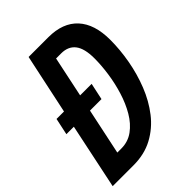

<svg xmlns="http://www.w3.org/2000/svg" viewBox="-210 -812 909 909"><g transform="rotate(-45 245.0 -357.0)"><path d="M-1 0 68 -329H18L36 -413H86L150 -714H282Q379 -714 430 -658.5Q481 -603 481 -498Q481 -432 468.5 -362.5Q456 -293 430.5 -228.5Q405 -164 365 -112.5Q325 -61 268.5 -30.5Q212 0 138 0ZM154 -97Q199 -97 234 -122.5Q269 -148 294 -190.5Q319 -233 335 -285Q351 -337 358.5 -390Q366 -443 366 -489Q366 -555 342 -586Q318 -617 271 -617H237L194 -413H271L253 -329H176L127 -97Z"/></g></svg>

Font: Noto Sans ExtraCondensed SemiBold
Style: Italic
Weight: 600
Width: 2
Italic angle: -12°
Designer: Monotype Design Team
Foundry: Monotype Imaging Inc.
Version: Version 2.013; ttfautohint (v1.8.4.7-5d5b)